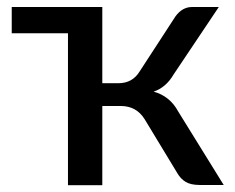

<svg xmlns="http://www.w3.org/2000/svg" viewBox="-20 -528 670 548"><path d="M272 0.5H174V-433H13.5V-508H272V-290.5H318Q358 -290.5 378.5 -324L481 -481.5Q500.5 -508 528 -508H604.5L475.5 -315.5Q454 -278.5 418.5 -266.5Q465 -253.5 488.5 -210L618.5 0H551Q524.5 0 510 -8.8Q495.5 -17.5 486 -34L393 -187.5Q369.5 -225.5 324.5 -225.5H272Z"/></svg>

Font: Verano Sans Medium
Style: Regular
Weight: 500
Designer: Lukasz Dziedzic with Adam Twardoch and Botio Nikoltchev
Foundry: tyPoland Lukasz Dziedzic
Version: Version 3.001;December 28, 2019;FontCreator 12.0.0.2547 64-b